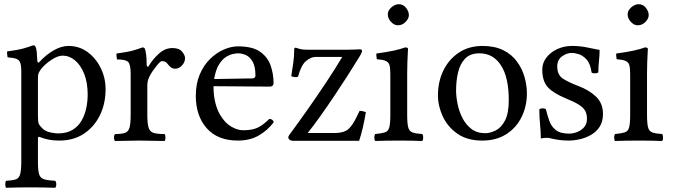

<svg xmlns="http://www.w3.org/2000/svg" viewBox="-20 -667 3191 911"><path d="M481 -244Q481 -175 454 -120Q427 -65 378 -32.5Q329 0 261 0Q212 0 174 -15Q167 -18 163.5 -18Q160 -18 160 -8V100Q160 141 165.5 159.5Q171 178 189 183.5Q207 189 242 191Q247 196 247 208Q247 219 242 224Q217 223 184 222.5Q151 222 121 222Q91 222 63 222.5Q35 223 9 224Q5 220 5 208Q5 195 9 191Q40 189 55 184Q70 179 75.5 160Q81 141 81 100V-327Q81 -356 76 -369.5Q71 -383 57 -388Q43 -393 16 -395Q15 -400 14 -409.5Q13 -419 14 -423Q66 -430 91 -437Q116 -444 137 -452Q143 -452 145.5 -449.5Q148 -447 149 -444Q153 -436 154.5 -418.5Q156 -401 157 -378Q158 -371 161 -370Q164 -369 168 -374Q198 -407 234.5 -428Q271 -449 305 -449Q356 -449 395.5 -420Q435 -391 458 -344Q481 -297 481 -244ZM176 -341Q168 -330 164 -321.5Q160 -313 160 -297V-115Q160 -88 164.5 -78.5Q169 -69 184 -55Q198 -43 220 -38.5Q242 -34 255 -34Q297 -34 324.5 -51Q352 -68 367.5 -95.5Q383 -123 389.5 -155Q396 -187 396 -218Q396 -275 379.5 -316.5Q363 -358 336 -380.5Q309 -403 277 -403Q255 -403 225.5 -384Q196 -365 176 -341Z M676 -358Q676 -354 679.5 -351Q683 -348 687 -356Q704 -385 733.5 -412Q763 -439 798 -439Q830 -439 844 -422Q858 -405 858 -391Q858 -372 843.5 -356.5Q829 -341 811 -341Q798 -341 789 -349Q780 -357 775 -364Q769 -372 762.5 -374.5Q756 -377 749 -377Q743 -377 734.5 -368Q726 -359 717.5 -347.5Q709 -336 703 -328Q694 -315 686.5 -298Q679 -281 679 -261V-122Q679 -81 685 -61.5Q691 -42 708.5 -36.5Q726 -31 761 -31Q765 -27 765 -14Q765 -2 761 2Q735 2 702.5 1Q670 0 640 0Q610 0 581 1Q552 2 526 2Q521 -3 521 -14Q521 -26 526 -31Q557 -31 573 -36.5Q589 -42 594.5 -61.5Q600 -81 600 -122V-317Q600 -361 588 -373Q576 -385 535 -385Q534 -390 533 -399.5Q532 -409 533 -413Q585 -420 610 -427Q635 -434 656 -442Q662 -442 664.5 -439.5Q667 -437 668 -434Q671 -426 673.5 -407Q676 -388 676 -358Z M1109 0Q1012 0 960.5 -59Q909 -118 909 -212Q909 -269 927.5 -313Q946 -357 976 -386.5Q1006 -416 1041 -431.5Q1076 -447 1109 -447Q1179 -447 1215 -421Q1251 -395 1264.5 -355Q1278 -315 1278 -273Q1278 -256 1259 -256L993 -258Q993 -215 1001.5 -180.5Q1010 -146 1025 -121Q1048 -83 1077.5 -66Q1107 -49 1134 -49Q1178 -49 1204 -62Q1230 -75 1258 -103Q1275 -102 1279 -87Q1249 -48 1207.5 -24Q1166 0 1109 0ZM996 -292 1177 -295Q1192 -295 1192 -309Q1192 -351 1179 -374Q1166 -397 1147 -405.5Q1128 -414 1109 -414Q1100 -414 1084 -410.5Q1068 -407 1050.5 -395.5Q1033 -384 1018 -359Q1003 -334 996 -292Z M1382 -441Q1393 -437 1405 -434Q1417 -431 1442 -431H1624Q1647 -431 1665 -432Q1683 -433 1686 -433Q1698 -433 1698 -426Q1698 -423 1695 -415.5Q1692 -408 1680 -389Q1657 -351 1627 -304.5Q1597 -258 1564.5 -209.5Q1532 -161 1500 -116Q1468 -71 1440 -36H1574Q1613 -37 1633 -54.5Q1653 -72 1672 -112L1686 -141Q1695 -141 1703 -139Q1711 -137 1716 -135Q1710 -98 1701.5 -61.5Q1693 -25 1684 1H1372Q1360 1 1354 -4Q1348 -9 1348 -14Q1348 -18 1349.5 -21.5Q1351 -25 1358 -34Q1397 -87 1441 -149.5Q1485 -212 1527.5 -276Q1570 -340 1604 -397H1476Q1454 -396 1431.5 -377Q1409 -358 1394 -303Q1388 -301 1383 -301Q1370 -301 1362 -306Q1368 -343 1372 -372Q1376 -401 1376 -435Q1376 -437 1378.5 -439Q1381 -441 1382 -441Z M1820 -599Q1820 -617 1837 -632Q1854 -647 1872 -647Q1893 -647 1906.5 -630Q1920 -613 1920 -595Q1920 -579 1904.5 -563Q1889 -547 1868 -547Q1850 -547 1835 -563.5Q1820 -580 1820 -599ZM1912 -122Q1912 -81 1917 -62.5Q1922 -44 1937.5 -38.5Q1953 -33 1984 -31Q1988 -25 1988 -14Q1988 -4 1984 2Q1959 1 1930.5 0.5Q1902 0 1872 0Q1842 0 1814 0.5Q1786 1 1760 2Q1756 -4 1756 -14Q1756 -25 1760 -31Q1791 -34 1806.5 -39Q1822 -44 1827 -62.5Q1832 -81 1832 -122V-317Q1832 -346 1827.5 -359.5Q1823 -373 1809 -378.5Q1795 -384 1768 -386Q1767 -391 1766 -400Q1765 -409 1766 -413Q1817 -420 1849 -427Q1881 -434 1902 -442Q1916 -442 1916 -435Q1916 -435 1915 -417Q1914 -399 1913 -372.5Q1912 -346 1912 -321Z M2480 -224Q2480 -163 2455 -112Q2430 -61 2382.5 -30.5Q2335 0 2268 0Q2197 0 2150.5 -32.5Q2104 -65 2081 -114.5Q2058 -164 2058 -215Q2058 -280 2084 -333Q2110 -386 2157.5 -417.5Q2205 -449 2270 -449Q2327 -449 2367.5 -429Q2408 -409 2432.5 -375.5Q2457 -342 2468.5 -302.5Q2480 -263 2480 -224ZM2255 -414Q2210 -414 2186 -388Q2162 -362 2153 -322Q2144 -282 2144 -238Q2144 -209 2151 -174Q2158 -139 2174 -107.5Q2190 -76 2216.5 -55.5Q2243 -35 2282 -35Q2306 -35 2332 -48Q2358 -61 2376 -95Q2394 -129 2394 -192Q2394 -300 2357 -357Q2320 -414 2255 -414Z M2539 -148Q2544 -153 2556 -153Q2564 -153 2570 -149Q2577 -121 2586 -94.5Q2595 -68 2616.5 -50.5Q2638 -33 2680 -33Q2699 -33 2718.5 -40.5Q2738 -48 2751.5 -63.5Q2765 -79 2765 -103Q2765 -125 2757 -140.5Q2749 -156 2727 -170Q2705 -184 2663 -201Q2605 -225 2579 -253.5Q2553 -282 2553 -337Q2553 -369 2573 -394.5Q2593 -420 2625 -434.5Q2657 -449 2694 -449Q2733 -449 2767.5 -441.5Q2802 -434 2825 -430Q2825 -405 2822 -378Q2819 -351 2819 -324Q2817 -321 2811.5 -320Q2806 -319 2801 -319Q2791 -319 2787 -323Q2781 -366 2762.5 -385.5Q2744 -405 2724.5 -410.5Q2705 -416 2694 -416Q2669 -416 2646.5 -399.5Q2624 -383 2624 -352Q2624 -311 2651.5 -293.5Q2679 -276 2724 -259Q2775 -240 2808 -208.5Q2841 -177 2841 -126Q2841 -89 2824.5 -64.5Q2808 -40 2782.5 -26Q2757 -12 2730 -6Q2703 0 2682 0Q2654 0 2632.5 -3Q2611 -6 2591 -11Q2586 -13 2581 -13Q2576 -13 2571 -13Q2561 -13 2546 -10Q2546 -42 2542.5 -76.5Q2539 -111 2539 -148Z M2958 -599Q2958 -617 2975 -632Q2992 -647 3010 -647Q3031 -647 3044.5 -630Q3058 -613 3058 -595Q3058 -579 3042.5 -563Q3027 -547 3006 -547Q2988 -547 2973 -563.5Q2958 -580 2958 -599ZM3050 -122Q3050 -81 3055 -62.5Q3060 -44 3075.5 -38.5Q3091 -33 3122 -31Q3126 -25 3126 -14Q3126 -4 3122 2Q3097 1 3068.5 0.5Q3040 0 3010 0Q2980 0 2952 0.5Q2924 1 2898 2Q2894 -4 2894 -14Q2894 -25 2898 -31Q2929 -34 2944.5 -39Q2960 -44 2965 -62.5Q2970 -81 2970 -122V-317Q2970 -346 2965.5 -359.5Q2961 -373 2947 -378.5Q2933 -384 2906 -386Q2905 -391 2904 -400Q2903 -409 2904 -413Q2955 -420 2987 -427Q3019 -434 3040 -442Q3054 -442 3054 -435Q3054 -435 3053 -417Q3052 -399 3051 -372.5Q3050 -346 3050 -321Z"/></svg>

Font: Triodion
Style: Regular
Weight: 400
Version: Version 1.201; ttfautohint (v1.8.4.7-5d5b)